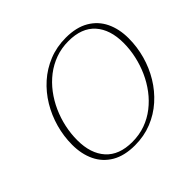

<svg xmlns="http://www.w3.org/2000/svg" viewBox="-168 -880 1078 1078"><g transform="rotate(-45 371.0 -341.0)"><path d="M121 -239.5Q121 -134 174.8 -74Q228.5 -14 333 -14Q388.5 -14 436.5 -31.2Q484.5 -48.5 524.2 -79.5Q564 -110.5 595 -151.5Q626 -192.5 647.5 -240.5Q669 -288.5 680.2 -340Q691.5 -391.5 691.5 -442.5Q691.5 -548.5 638 -608.5Q584.5 -668.5 479.5 -668.5Q424 -668.5 376 -651Q328 -633.5 288.2 -602.8Q248.5 -572 217.2 -530.8Q186 -489.5 164.5 -441.5Q143 -393.5 132 -342.2Q121 -291 121 -239.5ZM730 -440.5Q730 -373 711.8 -307.2Q693.5 -241.5 659 -184.5Q624.5 -127.5 575.2 -83.5Q526 -39.5 464.2 -14.8Q402.5 10 330 10Q247 10 192 -22.2Q137 -54.5 109.8 -111.2Q82.5 -168 82.5 -242Q82.5 -309.5 100.8 -375Q119 -440.5 153.5 -497.8Q188 -555 237 -598.8Q286 -642.5 348 -667.5Q410 -692.5 482.5 -692.5Q565.5 -692.5 620.5 -660.2Q675.5 -628 702.8 -571Q730 -514 730 -440.5Z"/></g></svg>

Font: Newsreader ExtraLight
Style: Italic
Weight: 250
Italic angle: -17°
Designer: Hugues Gentile
Foundry: Production Type
Version: Version 1.003